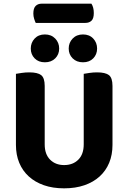

<svg xmlns="http://www.w3.org/2000/svg" viewBox="-20 -1011 701 1048"><path d="M175 -886Q171 -894 166.5 -908Q162 -922 162 -937Q162 -966 174.5 -978.5Q187 -991 208 -991H479Q492 -971 492 -940Q492 -910 479.5 -898Q467 -886 446 -886ZM67 -220V-608Q78 -610 98.5 -613Q119 -616 140 -616Q185 -616 204.5 -601Q224 -586 224 -542V-223Q224 -169 253.5 -139.5Q283 -110 330 -110Q378 -110 407.5 -139.5Q437 -169 437 -223V-608Q448 -610 468.5 -613Q489 -616 510 -616Q555 -616 574.5 -601Q594 -586 594 -542V-220Q594 -166 576 -122.5Q558 -79 524 -48Q490 -17 441 0Q392 17 330 17Q268 17 219.5 0Q171 -17 137 -48Q103 -79 85 -122.5Q67 -166 67 -220ZM225 -671Q190 -671 169 -692.5Q148 -714 148 -746Q148 -778 169 -800.5Q190 -823 225 -823Q260 -823 281.5 -800.5Q303 -778 303 -746Q303 -714 281.5 -692.5Q260 -671 225 -671ZM433 -671Q398 -671 376.5 -692.5Q355 -714 355 -746Q355 -778 376.5 -800.5Q398 -823 433 -823Q468 -823 489 -800.5Q510 -778 510 -746Q510 -714 489 -692.5Q468 -671 433 -671Z"/></svg>

Font: Baloo 2 Latin
Style: Bold
Weight: 400
Designer: Sarang Kulkarni and Ek Type
Foundry: Ek Type
Version: Version 1.001